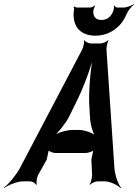

<svg xmlns="http://www.w3.org/2000/svg" viewBox="-62 -935 711 990"><path d="M409 -112 413 -34C413 -21 407 7 400 16L402 18C409 10 430 0 441 0H477C506 0 544 19 560 35L562 32C547 15 531 -31 528 -68L487 -679C487 -691 491 -718 498 -726L496 -728C489 -720 467 -711 457 -711H406C396 -711 376 -720 373 -728L370 -726C374 -718 368 -691 361 -678L40 -67C20 -31 -17 15 -42 32L-41 35C-20 19 28 0 57 0H93C104 0 121 10 124 18L128 16C124 7 128 -21 135 -34L179 -112C182 -125 188 -156 190 -164L187 -162C190 -153 214 -146 226 -146H378C390 -146 416 -153 423 -162L420 -164C418 -156 412 -125 409 -112ZM293 -331 326 -398C369 -482 411 -597 425 -664H421C407 -597 395 -482 398 -398L402 -331C403 -295 417 -247 431 -230L433 -234C417 -250 374 -265 344 -265H312C282 -265 232 -250 210 -234L212 -231C235 -247 274 -295 293 -331ZM461 -832C434 -832 418 -847 419 -876C419 -884 425 -900 429 -905L426 -907C422 -902 410 -896 402 -896H335C330 -896 323 -900 320 -902L317 -899C319 -897 321 -891 320 -886C317 -869 316 -852 319 -838C326 -784 366 -751 430 -751C451 -751 472 -755 491 -762C531 -778 569 -809 590 -861C598 -880 617 -903 629 -912V-915C617 -906 591 -896 576 -896H543C537 -896 529 -902 528 -907L525 -905C527 -900 525 -884 521 -876C510 -847 488 -832 461 -832Z"/></svg>

Font: Asimov
Style: EdgeExtremeIt
Weight: 500
Designer: Google
Version: Version 2.000980: 2014